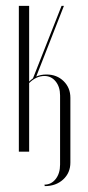

<svg xmlns="http://www.w3.org/2000/svg" viewBox="-20 -514 299 652"><path d="M44 -494H79V-237Q84 -242 92 -248L189 -494H197L103 -254Q118 -261 138 -261Q173 -261 196 -238.5Q219 -216 219 -182V38Q219 73 194.5 95.5Q170 118 132 118L131 113Q154 113 169 94Q184 75 184 45V-190Q184 -219 169 -237.5Q154 -256 131 -256Q103 -256 79 -232V1H44Z"/></svg>

Font: Moniqa ExtLt Narrow Display
Style: Regular
Weight: 200
Width: 4
Designer: Rajesh Rajput
Foundry: Rajesh Rajput
Version: Version 1.000